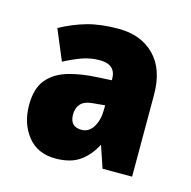

<svg xmlns="http://www.w3.org/2000/svg" viewBox="-66 -787 494 496"><g transform="rotate(15 181.5 -539.0)"><path d="M194 -722Q254 -722 290 -685.5Q326 -649 326 -581V-362H247L227 -421Q211 -390 186.5 -373Q162 -356 122 -356Q74 -356 47.5 -389.5Q21 -423 21 -472Q21 -516 40.5 -540Q60 -564 94.5 -574.5Q129 -585 175 -587L211 -589V-592Q211 -631 168 -631Q143 -631 121 -623Q99 -615 74 -602L40 -683Q75 -702 110.5 -712Q146 -722 194 -722ZM179 -519Q156 -517 146.5 -506Q137 -495 137 -478Q137 -445 168 -445Q188 -445 199.5 -464Q211 -483 211 -511V-522Z"/></g></svg>

Font: Noto Sans Telugu Condensed Black
Style: Regular
Weight: 900
Width: 3
Designer: Jelle Bosma - Monotype Design Team
Foundry: Monotype Imaging Inc.
Version: Version 2.005; ttfautohint (v1.8.4.7-5d5b)